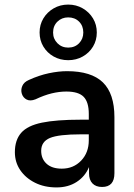

<svg xmlns="http://www.w3.org/2000/svg" viewBox="-20 -809 584 839"><path d="M278 -546Q243 -546 214.5 -562Q186 -578 169.5 -605.5Q153 -633 153 -667Q153 -701 169.5 -728.5Q186 -756 214.5 -772.5Q243 -789 278 -789Q313 -789 341.5 -772.5Q370 -756 386.5 -728.5Q403 -701 403 -667Q403 -633 386.5 -605.5Q370 -578 341.5 -562Q313 -546 278 -546ZM278 -601Q307 -601 325.5 -620Q344 -639 344 -667Q344 -696 325.5 -714.5Q307 -733 278 -733Q250 -733 231 -714.5Q212 -696 212 -667Q212 -639 231 -620Q250 -601 278 -601ZM227 10Q174 10 133 -10.5Q92 -31 68.5 -65.5Q45 -100 45 -144Q45 -197 72.5 -228.5Q100 -260 163 -273Q226 -286 333 -286H368V-311Q368 -363 345.5 -386Q323 -409 270 -409Q239 -409 206 -401Q173 -393 135 -375Q112 -366 96.5 -374Q81 -382 75.5 -399Q70 -416 77.5 -433.5Q85 -451 107 -460Q151 -480 193.5 -489Q236 -498 273 -498Q379 -498 429.5 -449Q480 -400 480 -297V-52Q480 8 426 8Q399 8 384 -7.5Q369 -23 369 -52V-79Q352 -38 315 -14Q278 10 227 10ZM368 -222H334Q236 -222 198 -206Q160 -190 160 -150Q160 -115 183.5 -93.5Q207 -72 250 -72Q301 -72 334.5 -107Q368 -142 368 -196Z"/></svg>

Font: Chiron GoRound TC M
Style: Regular
Weight: 500
Designer: Ryoko NISHIZUKA 西塚涼子 (kana, bopomofo & ideographs); Paul D. Hunt (Latin, Greek & Cyrillic); Sandoll Communications 산돌커뮤니
Foundry: Adobe
Version: Version 1.000;hotconv 1.1.1;makeotfexe 2.6.0